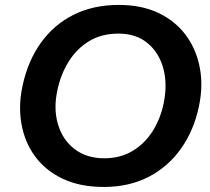

<svg xmlns="http://www.w3.org/2000/svg" viewBox="-20 -747 855 780"><path d="M401.5 12.5Q305.5 12.5 235.5 -20.5Q165.5 -53.5 123 -111Q80.5 -168.5 67.5 -242.5Q61.5 -274.5 61.5 -308.5Q61.5 -352 71.5 -398Q93 -499 145.8 -572.8Q198.5 -646.5 278.5 -686.8Q358.5 -727 462.5 -727Q556 -727 625 -693.8Q694 -660.5 736.2 -602.5Q778.5 -544.5 792 -470Q798 -438 798 -404Q798 -359.5 787.5 -312Q767 -216 715 -142.8Q663 -69.5 583.8 -28.5Q504.5 12.5 401.5 12.5ZM403.5 -104Q468.5 -104 518 -133.5Q567.5 -163 599.8 -213.8Q632 -264.5 645 -328Q652.5 -364.5 652.5 -398.5Q652.5 -435.5 643.5 -469Q626 -533 579.5 -571.8Q533 -610.5 461 -610.5Q393.5 -610.5 343.2 -580.5Q293 -550.5 260 -498.5Q227 -446.5 213 -380Q205.5 -344.5 205.5 -312.5Q205.5 -274.5 216 -240.5Q235 -178 283.5 -141Q332 -104 403.5 -104Z"/></svg>

Font: Heraclito SemiBold
Style: Italic
Weight: 600
Italic angle: -12°
Designer: Kostas Bartsokas (font) & Cristiano Sobral (main changes)
Foundry: Kostas Bartsokas (font) & Cristiano Sobral (main changes)
Version: Version 1.00;July 8, 2020;FontCreator 13.0.0.2655 64-bit